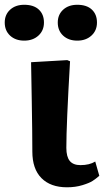

<svg xmlns="http://www.w3.org/2000/svg" viewBox="-79 -774 448 808"><path d="M-59.1 -679.2Q-59.1 -712.4 -36.4 -733.2Q-13.7 -753.9 22.9 -753.9Q63 -753.9 84.5 -733.6Q106 -713.4 106 -679.2Q106 -645.5 82.8 -624.3Q59.6 -603 22.9 -603Q-13.7 -603 -36.4 -624Q-59.1 -645 -59.1 -679.2ZM164.1 -679.2Q164.1 -712.4 186.8 -733.2Q209.5 -753.9 246.1 -753.9Q286.1 -753.9 307.6 -733.6Q329.1 -713.4 329.1 -679.2Q329.1 -645.5 305.9 -624.3Q282.7 -603 246.1 -603Q209.5 -603 186.8 -624Q164.1 -645 164.1 -679.2ZM203.1 14.2Q133.8 14.2 95.5 -24.4Q57.1 -63 57.1 -136.2Q57.1 -209.5 54.7 -347.7Q52.2 -485.8 51.8 -512.2L204.1 -521L215.8 -516.1Q200.2 -250 200.2 -151.9Q200.2 -114.3 214.6 -96.7Q229 -79.1 259.8 -79.1Q297.4 -79.1 321.8 -94.2L338.9 -34.2Q323.7 -21 310.5 -12.5Q297.4 -3.9 268.1 5.1Q238.8 14.2 203.1 14.2Z"/></svg>

Font: Literata Book
Style: Bold
Weight: 700
Designer: Latin by Veronika Burian and Jose Scaglione. Greek by Irene Vlachou. Cyrillic by Vera Evstafieva
Foundry: TypeTogether
Version: Version 2.003;PS 002.003;hotconv 1.0.88;makeotf.lib2.5.64775